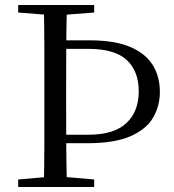

<svg xmlns="http://www.w3.org/2000/svg" viewBox="-20 -748 697 768"><path d="M202.6 -175.1V-209.1H333.5Q436.3 -209.1 485.6 -255.7Q535 -302.2 535 -382.3Q535 -463.7 486.7 -508.2Q438.5 -552.6 332.9 -552.6H202.6V-586.7H337.2Q437.8 -586.7 499.8 -560.7Q561.8 -534.7 590.7 -488.1Q619.5 -441.6 619.5 -379.9Q619.5 -324.2 592.4 -277.6Q565.4 -230.9 501.6 -203Q437.8 -175.1 328.4 -175.1ZM155.3 0Q157.3 -83.6 157.4 -167.7Q157.5 -251.7 157.5 -336.8V-391.1Q157.5 -476.1 157.4 -560.4Q157.3 -644.8 155.3 -728H247.7Q245.5 -645.2 245 -560.8Q244.5 -476.3 244.5 -392.3V-337Q244.5 -253.7 245 -168.9Q245.5 -84.1 247.7 0ZM189.7 -686.9 52.8 -698V-728H356.8V-698L215.5 -686.9ZM52.8 0V-30.1L190.9 -42.1H217.8L356.8 -30.1V0Z"/></svg>

Font: Source Han Serif JP VF
Style: Regular
Weight: 250
Designer: Ryoko NISHIZUKA 西塚涼子 (kana & ideographs); Frank Grießhammer (Latin, Greek & Cyrillic); Wenlong ZHANG 张文龙 (bopomofo); San
Foundry: Adobe
Version: Version 2.001;hotconv 1.1.0;makeotfexe 2.6.0